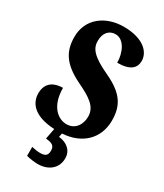

<svg xmlns="http://www.w3.org/2000/svg" viewBox="-234 -813 972 1140"><g transform="rotate(30 252.0 -243.0)"><path d="M226 238C298 238 352 197 352 127C352 73 311 40 256 35L261 9C395 1 480 -83 480 -206C480 -304 444 -370 317 -429C193 -486 170 -526 170 -574C170 -632 202 -661 243 -661C302 -661 335 -586 335 -519C425 -519 456 -553 456 -601C456 -661 398 -724 263 -724C136 -724 38 -648 38 -526C38 -432 73 -363 199 -302C290 -258 346 -224 346 -155C346 -100 314 -52 256 -52C197 -52 131 -104 131 -229C75 -229 20 -205 20 -128C20 -73 53 1 208 9L194 82C229 86 256 91 256 130C256 166 237 174 205 174C190 174 169 171 148 166V227C169 234 210 238 226 238Z"/></g></svg>

Font: Noto Serif Ethiopic ExtraCondensed Black
Style: Regular
Weight: 900
Width: 2
Designer: Monotype Design Team
Foundry: Monotype Imaging Inc.
Version: Version 2.102